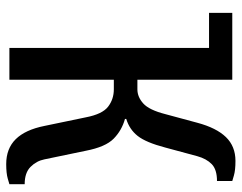

<svg xmlns="http://www.w3.org/2000/svg" viewBox="-98 -652 760 603"><g transform="rotate(90 281.5 -350.0)"><path d="M20 -627V-700H230L130 -627ZM495 10Q446 10 416.5 -20Q387 -50 375 -110L348 -240Q338 -292 314.5 -310Q291 -328 260 -328H230V0H130V-700H230V-402H260Q284 -402 304.5 -420.5Q325 -439 338 -490L365 -590Q381 -650 410 -680Q439 -710 485 -710Q514 -710 531 -705Q548 -700 548 -700V-652Q512 -652 495 -635.5Q478 -619 470 -590L443 -490Q427 -429 406.5 -403Q386 -377 353 -367V-363Q389 -353 415 -327.5Q441 -302 453 -240L480 -110Q485 -85 503.5 -66.5Q522 -48 558 -48V0Q558 0 541 5Q524 10 495 10Z"/></g></svg>

Font: Cuprum Medium
Style: Regular
Weight: 500
Designer: Jovanny Lemonad
Foundry: Jovanny Lemonad
Version: Version 3.000